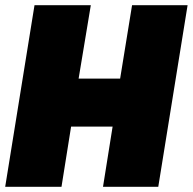

<svg xmlns="http://www.w3.org/2000/svg" viewBox="-22 -720 743 740"><path d="M-2 0 111 -700H328L281 -417H441L487 -700H701L588 0H375L412 -232H252L215 0Z"/></svg>

Font: Georama ExtraCondensed Thin Black
Style: Italic
Weight: 900
Italic angle: -9°
Version: Version 1.001